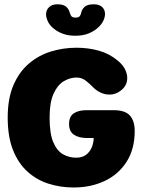

<svg xmlns="http://www.w3.org/2000/svg" viewBox="-20 -842 659 873"><path d="M314.5 10.5Q254.5 10.5 200.5 -6.8Q146.5 -24 104.8 -61.8Q63 -99.5 39 -160Q15 -220.5 15 -307.5Q15 -394 41 -454.5Q67 -515 111.2 -552.8Q155.5 -590.5 211.5 -607.8Q267.5 -625 327.5 -625Q381 -625 428.8 -611.8Q476.5 -598.5 514 -567.5Q537 -549 547.8 -528.2Q558.5 -507.5 558.5 -487.5Q558.5 -455 533.5 -433.5Q508.5 -412 477.5 -412Q456 -412 436.5 -421.5Q417 -431 403.5 -445Q391 -458.5 371.5 -474Q352 -489.5 328.5 -489.5Q297.5 -489.5 269.2 -472.2Q241 -455 223.2 -415.2Q205.5 -375.5 205.5 -307.5Q205.5 -235 222.2 -195.5Q239 -156 266.5 -140.5Q294 -125 326.5 -125Q353.5 -125 370.8 -137.8Q388 -150.5 396.8 -171Q405.5 -191.5 406 -214.5H375Q338.5 -214.5 316.2 -229.5Q294 -244.5 294 -278Q294 -312 315.2 -326.5Q336.5 -341 373 -341H497.5Q548.5 -341 570.5 -316.8Q592.5 -292.5 592.5 -246.5Q592.5 -164.5 556 -107Q519.5 -49.5 456.5 -19.5Q393.5 10.5 314.5 10.5ZM406.5 -822.5Q431 -822.5 444.2 -810.2Q457.5 -798 457.5 -778.5Q457.5 -765.5 450.8 -749.8Q444 -734 428 -718.5Q411 -702 385 -690.8Q359 -679.5 322.5 -679.5Q290.5 -679.5 266.8 -688.2Q243 -697 226 -710.5Q206 -726.5 197.8 -744.2Q189.5 -762 189.5 -777Q189.5 -796.5 203.2 -809.5Q217 -822.5 240 -822.5Q270 -822.5 282.2 -810.2Q294.5 -798 297.5 -783.5Q299.5 -775.5 304.2 -768.8Q309 -762 323.5 -762Q338 -762 342.8 -768.8Q347.5 -775.5 349 -783.5Q351.5 -798 364 -810.2Q376.5 -822.5 406.5 -822.5Z"/></svg>

Font: Sono ExtraLight Monospace ExtraBold
Style: Regular
Weight: 800
Version: Version 2.112